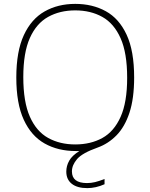

<svg xmlns="http://www.w3.org/2000/svg" viewBox="-20 -769 775 989"><path d="M429.5 200Q378 200 349.8 177.8Q321.5 155.5 321.5 115Q321.5 85.5 336.5 58.8Q351.5 32 389 9H370.5Q279 9 210 -29.8Q141 -68.5 102.5 -152Q64 -235.5 64 -370Q64 -504.5 102.8 -588Q141.5 -671.5 210 -710.2Q278.5 -749 367.5 -749Q456.5 -749 525 -711.2Q593.5 -673.5 632.2 -590.2Q671 -507 671 -370Q671 -261.5 646.8 -188.2Q622.5 -115 580 -71.8Q537.5 -28.5 483 -9Q404 19 377.2 50.2Q350.5 81.5 350.5 114Q350.5 174 428 174Q449 174 469.8 169Q490.5 164 518.5 153V180Q473.5 200 429.5 200ZM367.5 -25Q447 -25 507.2 -58.2Q567.5 -91.5 601.2 -167Q635 -242.5 635 -368Q635 -496 601.2 -572Q567.5 -648 507.2 -681.8Q447 -715.5 367.5 -715.5Q288.5 -715.5 228 -682Q167.5 -648.5 133.8 -573.2Q100 -498 100 -372Q100 -244 133.8 -168Q167.5 -92 228 -58.5Q288.5 -25 367.5 -25Z"/></svg>

Font: Encode Sans SmExp Th
Style: Regular
Weight: 100
Width: 6
Designer: Multiple Designers
Foundry: Impallari Type
Version: Version 3.002; ttfautohint (v1.8.3) -l 8 -r 50 -G 200 -x 14 